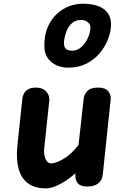

<svg xmlns="http://www.w3.org/2000/svg" viewBox="-20 -1020 684 1050"><path d="M231 10Q170.5 10 133.2 -17.5Q96 -45 81.8 -97Q67.5 -149 75 -222.5L102.5 -482.5Q104 -493.5 110.5 -507.2Q117 -521 132.8 -531Q148.5 -541 176.5 -541Q213.5 -541 233 -519.2Q252.5 -497.5 249.5 -469.5L222 -210.5Q219.5 -184.5 224 -165.8Q228.5 -147 238 -136.8Q247.5 -126.5 260 -126.5Q283.5 -126.5 325.5 -150Q367.5 -173.5 409.5 -227.5L438 -484Q440 -501.5 457 -521.2Q474 -541 516 -541Q556 -541 572 -521Q588 -501 585 -473.5L542 -65Q538.5 -34.5 517.2 -17.2Q496 0 456 0Q420.5 0 405.2 -18Q390 -36 392 -68L392.5 -72.5Q369 -51 340.8 -32.2Q312.5 -13.5 284.2 -1.8Q256 10 231 10ZM352.5 -650Q319 -650 289.2 -663Q259.5 -676 241 -702.5Q222.5 -729 222.5 -769.5Q222.5 -829 241.2 -872.2Q260 -915.5 290.8 -943.8Q321.5 -972 358 -985.8Q394.5 -999.5 430 -999.5Q513 -999.5 551.8 -967.2Q590.5 -935 587 -876.5Q585 -842 569.5 -802.8Q554 -763.5 525 -728.8Q496 -694 452.8 -672Q409.5 -650 352.5 -650ZM375.5 -743Q403 -743 425 -762.8Q447 -782.5 460.2 -811.5Q473.5 -840.5 474.5 -867Q475.5 -887 459.8 -899Q444 -911 423.5 -911Q394.5 -911 374.5 -894Q354.5 -877 343.8 -849.5Q333 -822 330 -791Q329.5 -781.5 331.2 -770.2Q333 -759 342.8 -751Q352.5 -743 375.5 -743Z"/></svg>

Font: Edu NSW ACT Cursive
Style: Regular
Weight: 400
Designer: Tina and Corey Anderson, Eben Sorkin, Mirko Velimirovic
Foundry: Sorkin Type Co.
Version: Version 2.000